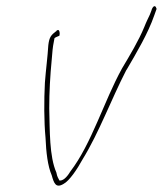

<svg xmlns="http://www.w3.org/2000/svg" viewBox="-20 -591 526 620"><path d="M136 -445C134 -409 128 -365 125 -324C122 -267 122 -199 127 -146C129 -99 134 -55 147 -25C154 0 160 18 185 3C204 -7 229 -44 247 -77C300 -163 339 -270 388 -365L389 -366C421 -421 458 -483 478 -541L483 -555C486 -563 486 -562 485 -564C481 -578 472 -569 469 -557L464 -544C460 -535 453 -522 446 -504C428 -460 399 -412 374 -370C315 -263 276 -127 207 -37C201 -27 188 -8 174 -8H172C168 -17 165 -18 162 -34C139 -86 141 -170 139 -241C139 -294 142 -347 147 -398C149 -422 150 -438 154 -457L156 -468C161 -472 172 -475 172 -476C174 -484 172 -494 168 -494C164 -494 162 -492 162 -490H161C145 -478 139 -471 136 -445Z"/></svg>

Font: Stray Cat
Style: ExLtCnObl
Weight: 200
Version: Version 1.0